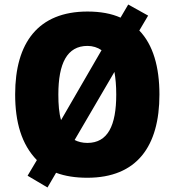

<svg xmlns="http://www.w3.org/2000/svg" viewBox="-20 -776 772 849"><path d="M685 -358C685 -480 657 -578 596 -641L635 -707L547 -756L513 -698C473 -716 424 -725 367 -725C149 -725 47 -587 47 -359C47 -236 75 -138 143 -68L102 1L190 53L228 -12C268 3 314 10 366 10C586 10 685 -130 685 -358ZM238 -358C238 -495 276 -573 367 -573C390 -573 412 -566 429 -554L250 -245C241 -276 238 -314 238 -358ZM494 -358C494 -221 457 -144 366 -144C345 -144 325 -149 310 -157L486 -458C491 -430 494 -397 494 -358Z"/></svg>

Font: Noto Sans Devanagari UI SemiCondensed Black
Style: Regular
Weight: 900
Width: 4
Designer: Jelle Bosma - Monotype Design Team
Foundry: Monotype Imaging Inc.
Version: Version 2.004